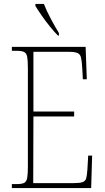

<svg xmlns="http://www.w3.org/2000/svg" viewBox="-20 -951 530 971"><path d="M40 0V-20H65Q90 -20 102 -26Q114 -32 117.5 -51Q121 -70 121 -108V-606Q121 -645 117.5 -663.5Q114 -682 102 -688Q90 -694 65 -694H40V-714H413L419 -550H399L396 -606Q394 -643 389.5 -660.5Q385 -678 370.5 -683.5Q356 -689 325 -689H149V-387H355V-362H149L148 -25H354Q384 -25 398 -30Q412 -35 416 -49.5Q420 -64 422 -94L426 -164H446L441 0ZM273 -771Q255 -789 232 -817.5Q209 -846 189 -875Q169 -904 159 -921V-931H202Q215 -897 237.5 -855Q260 -813 278 -784V-771Z"/></svg>

Font: Noto Serif Thai Condensed Thin
Style: Regular
Weight: 100
Width: 3
Designer: Monotype Design Team
Foundry: Monotype Imaging Inc.
Version: Version 2.001; ttfautohint (v1.8.4.7-5d5b)